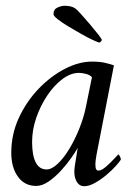

<svg xmlns="http://www.w3.org/2000/svg" viewBox="-20 -638 478 664"><path d="M298 -425Q324 -425 342 -421Q360 -417 374 -412L314 -104Q313 -99 311 -85Q309 -71 310.5 -59.5Q312 -48 320 -48Q331 -48 346.5 -61.5Q362 -75 375 -89Q388 -103 389 -104Q391 -104 394.5 -97.5Q398 -91 398 -86Q394 -79 380.5 -64Q367 -49 348 -33Q329 -17 308.5 -5.5Q288 6 271 6Q255 6 246 -8.5Q237 -23 237 -45Q237 -51 239 -66Q241 -81 244 -97Q246 -111 247 -116.5Q248 -122 249 -127Q242 -114 226.5 -92Q211 -70 191 -48Q171 -26 148.5 -10.5Q126 5 105 5Q65 5 42 -27Q19 -59 19 -110Q19 -174 45.5 -231Q72 -288 114 -331.5Q156 -375 204.5 -400Q253 -425 298 -425ZM253 -386Q225 -386 196.5 -365Q168 -344 144 -308.5Q120 -273 105.5 -231Q91 -189 91 -147Q91 -101 103.5 -76.5Q116 -52 141 -52Q159 -52 180 -72Q201 -92 220.5 -124.5Q240 -157 255 -195Q270 -233 277 -268L298 -371Q291 -379 277 -382.5Q263 -386 253 -386ZM324 -491Q320 -491 302.5 -499Q285 -507 262 -520Q239 -533 216.5 -546.5Q194 -560 179.5 -571.5Q165 -583 165 -589Q165 -606 179 -612Q193 -618 203 -618Q214 -618 223.5 -616Q233 -614 240 -609Q245 -606 259.5 -590Q274 -574 291 -554Q308 -534 320 -518.5Q332 -503 332 -500Q332 -498 329 -494.5Q326 -491 324 -491Z"/></svg>

Font: Amiri
Style: Italic
Weight: 400
Italic angle: 10°
Designer: Khaled Hosny
Version: Version 0.113